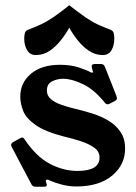

<svg xmlns="http://www.w3.org/2000/svg" viewBox="-20 -697 517 729"><path d="M398 -304Q392 -301 389 -301Q383 -301 378 -307Q338 -357 295 -377.5Q252 -398 220 -398Q197 -398 177.5 -388Q158 -378 158 -353Q158 -334 173 -321Q188 -308 210.5 -300Q233 -292 257 -286Q291 -278 326 -267.5Q361 -257 390 -240Q419 -223 437 -197Q455 -171 455 -133Q455 -71 405.5 -30Q356 11 270 11Q243 11 217 4.5Q191 -2 168 -12Q164 -15 160 -15Q154 -15 154 -9Q154 -6 156 -2Q158 4 158 5Q158 12 147 12H115Q105 12 100 4L25 -138Q22 -144 22 -146Q22 -152 29 -157L56 -172Q62 -175 64 -175Q69 -175 74 -167Q117 -103 168.5 -75.5Q220 -48 274 -48Q358 -48 358 -99Q358 -122 337.5 -136.5Q317 -151 286.5 -161Q256 -171 225 -178Q151 -197 115 -222.5Q79 -248 68 -276Q57 -304 57 -330Q57 -383 97.5 -417Q138 -451 208 -451Q249 -451 280.5 -440.5Q312 -430 325 -422Q326 -422 327.5 -421.5Q329 -421 330 -421Q333 -421 333 -424Q333 -426 330 -435Q329 -439 328.5 -441.5Q328 -444 328 -445Q328 -454 340 -454H363Q374 -454 378 -444L422 -333Q423 -330 423.5 -328Q424 -326 424 -324Q424 -318 417 -314ZM243 -592Q230 -568 211 -544Q192 -520 168.5 -504Q145 -488 116 -488Q94 -488 83 -506.5Q72 -525 72 -550Q72 -561 74 -570Q76 -579 84 -583Q113 -594 135.5 -604.5Q158 -615 183 -632Q208 -649 243 -677Q279 -649 303.5 -632Q328 -615 350.5 -604.5Q373 -594 402 -583Q410 -579 412 -570Q414 -561 414 -550Q414 -525 403.5 -506.5Q393 -488 370 -488Q342 -488 318 -504Q294 -520 275 -544Q256 -568 243 -592Z"/></svg>

Font: Young Serif
Style: Regular
Weight: 400
Designer: Bastien Sozeau
Foundry: NBR — Bastien Sozeau
Version: Version 3.004; ttfautohint (v1.8.4.7-5d5b);gftools[0.9.33]